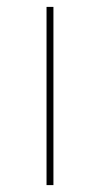

<svg xmlns="http://www.w3.org/2000/svg" viewBox="-20 -537 290 557"><path d="M135 0V-517H115V0Z"/></svg>

Font: Montserrat-Alt1 Thin
Style: Regular
Weight: 100
Designer: Differentunic
Foundry: Differentunic
Version: Version 7.222